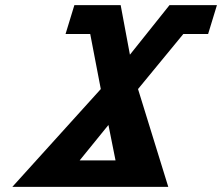

<svg xmlns="http://www.w3.org/2000/svg" viewBox="-20 -723 857 741"><path d="M629.4 -1.9 512.7 -379.3 687.5 -591.8H783.2L817.2 -703.1H634.1L481.4 -511.9L445.7 -703.1H267L233 -591.8H328.2L369 -379.3L27.7 -1.9ZM425.9 -103.9H287.4L398.5 -240.7Z"/></svg>

Font: Hussar
Style: BdSuprConOblThree
Weight: 700
Foundry: Cannot Into Space Fonts
Version: Version 2.00